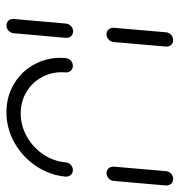

<svg xmlns="http://www.w3.org/2000/svg" viewBox="-1 -558 559 597"><g transform="rotate(90 278.5 -259.5)"><path d="M59.3 0Q53.3 0 48.3 -3Q43.3 -5.9 40.9 -11.1Q38.5 -16.3 38.9 -22.2L53.3 -185.2Q53.7 -191.1 57.2 -196.3Q60.7 -201.5 66.1 -204.4Q71.5 -207.4 77.4 -207.4Q83.3 -207.4 88.3 -204.4Q93.3 -201.5 95.7 -196.3Q98.1 -191.1 97.8 -185.2L83.3 -22.2Q83 -16.3 79.4 -11.1Q75.9 -5.9 70.6 -3Q65.2 0 59.3 0ZM86.3 -311.1Q80.4 -311.1 75.6 -314.1Q70.7 -317 68.3 -322.2Q65.9 -327.4 66.3 -333.3L80.4 -496.3Q80.7 -502.2 84.3 -507.4Q87.8 -512.6 93.1 -515.6Q98.5 -518.5 104.4 -518.5Q110.4 -518.5 115.4 -515.6Q120.4 -512.6 122.8 -507.4Q125.2 -502.2 124.8 -496.3L110.7 -333.3Q110.4 -327.4 106.9 -322.2Q103.3 -317 97.8 -314.1Q92.2 -311.1 86.3 -311.1ZM508.9 -206.7Q514.8 -206.7 519.6 -203.7Q524.4 -200.7 527 -195.6Q529.6 -190.4 529.3 -184.4Q524.8 -134.4 496.3 -92Q467.8 -49.6 423.3 -24.8Q378.9 0 328.9 0Q278.9 0 238.7 -24.8Q198.5 -49.6 177.4 -92Q156.3 -134.4 160.7 -184.4Q161.1 -190.4 164.4 -195.6Q167.8 -200.7 173.3 -203.7Q178.9 -206.7 184.8 -206.7Q190.7 -206.7 195.6 -203.7Q200.4 -200.7 203 -195.6Q205.6 -190.4 205.2 -184.4Q201.9 -146.3 217.8 -114.3Q233.7 -82.2 264.1 -63.3Q294.4 -44.4 332.6 -44.4Q370.4 -44.4 404.3 -63.3Q438.1 -82.2 459.8 -114.3Q481.5 -146.3 484.8 -184.4Q485.2 -190.4 488.5 -195.6Q491.9 -200.7 497.4 -203.7Q503 -206.7 508.9 -206.7ZM518.1 -311.1Q512.2 -311.1 507.4 -314.1Q502.6 -317 500.2 -322.2Q497.8 -327.4 498.1 -333.3L512.2 -496.3Q512.6 -502.2 516.1 -507.4Q519.6 -512.6 525 -515.6Q530.4 -518.5 536.3 -518.5Q542.2 -518.5 547.2 -515.6Q552.2 -512.6 554.6 -507.4Q557 -502.2 556.7 -496.3L542.6 -333.3Q542.2 -327.4 538.7 -322.2Q535.2 -317 529.6 -314.1Q524.1 -311.1 518.1 -311.1Z"/></g></svg>

Font: 26F Galaxy Sans Oblique
Style: Regular
Weight: 400
Italic angle: -5°
Designer: C₂₉H₂₅N₃O₅
Version: Version 1.200;FEAKit 1.0